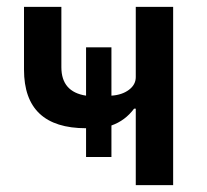

<svg xmlns="http://www.w3.org/2000/svg" viewBox="-20 -540 603 560"><path d="M376 0V-223H371Q345 -188 305 -174V-82H231V-166Q50 -166 50 -337V-520H159V-344Q159 -272 231 -261V-402H305V-261Q336 -263 356 -278Q376 -293 376 -315V-520H485V0Z"/></svg>

Font: IBM Plex Sans Medm
Style: Regular
Weight: 500
Designer: Mike Abbink, Paul van der Laan, Pieter van Rosmalen
Foundry: Bold Monday
Version: Version 3.005